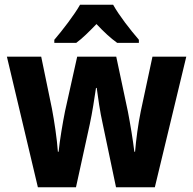

<svg xmlns="http://www.w3.org/2000/svg" viewBox="-20 -786 810 806"><path d="M455 -766H316C293 -725 241 -657 208 -619V-606H300C326 -625 353 -652 385 -685C416 -652 444 -626 472 -606H563V-619C526 -662 480 -721 455 -766ZM411 -267 467 0H630L762 -548H620L571 -319C560 -266 551 -198 547 -149H544C538 -199 527 -265 517 -317L468 -548H304L253 -319C243 -269 231 -198 226 -149H223C219 -205 208 -277 198 -330L153 -548H9L139 0H299L357 -265C367 -311 377 -376 383 -417H386C391 -379 400 -315 411 -267Z"/></svg>

Font: Noto Sans Oriya Cond Bold
Style: Bold
Weight: 700
Width: 3
Designer: Amélie Bonet and Sol Matas
Foundry: Google LLC
Version: Version 2.006